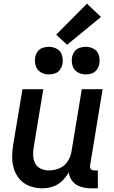

<svg xmlns="http://www.w3.org/2000/svg" viewBox="-20 -1014 616 1042"><path d="M210 8Q238 8 266 -1Q294 -10 316.5 -31.5Q339 -53 353 -79Q356 -51 374 -29.5Q392 -8 419.5 0Q447 8 476 8H511V-89H492Q485 -89 478.5 -92Q472 -95 470 -102Q468 -109 469 -117L537 -530H424L368 -192Q364 -164 347 -138Q330 -112 302 -100.5Q274 -89 246 -89Q223 -89 202.5 -98Q182 -107 171.5 -126.5Q161 -146 160 -169Q159 -192 163 -215L215 -530H102L52 -231Q46 -196 46 -161.5Q46 -127 56.5 -95Q67 -63 89 -39Q111 -15 143 -3.5Q175 8 210 8ZM445 -610Q461 -610 478 -615.5Q495 -621 505.5 -636Q516 -651 519 -667Q523 -691 516.5 -714Q510 -737 489.5 -748.5Q469 -760 445 -760Q429 -760 412 -754.5Q395 -749 384.5 -734.5Q374 -720 371 -703Q367 -679 374 -656.5Q381 -634 401 -622Q421 -610 445 -610ZM245 -610Q261 -610 278 -615.5Q295 -621 305.5 -636Q316 -651 319 -667Q323 -691 316.5 -714Q310 -737 289.5 -748.5Q269 -760 245 -760Q229 -760 212 -754.5Q195 -749 184.5 -734.5Q174 -720 171 -703Q167 -679 174 -656.5Q181 -634 201 -622Q221 -610 245 -610ZM344 -771 528 -922 452 -994 285 -826Z"/></svg>

Font: Iosevka Sparkle Semibold
Style: Italic
Weight: 600
Italic angle: -9°
Designer: Belleve Invis
Foundry: Belleve Invis
Version: Version 4.5.0; ttfautohint (v1.8.3)